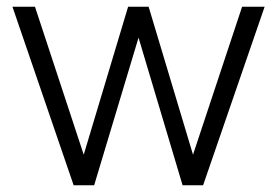

<svg xmlns="http://www.w3.org/2000/svg" viewBox="-20 -551 823 571"><path d="M260 0 392 -439 523 0H584L767 -531H700L554 -91L422 -531H361L229 -91L84 -531H17L199 0Z"/></svg>

Font: Plus Jakarta Sans Light
Style: Regular
Weight: 300
Designer: Gumpita Rahayu
Foundry: Tokotype
Version: Version 2.071;gftools[0.9.30]